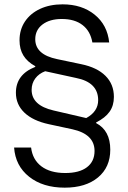

<svg xmlns="http://www.w3.org/2000/svg" viewBox="-20 -705 590 885"><path d="M278.3 160Q177.5 160 114.2 109.6Q50.8 59.2 45 -25H123.3Q130 30.8 170.8 61.7Q211.7 92.5 280.8 92.5Q345.8 92.5 380.8 65.8Q415.8 39.2 415.8 -9.2Q415.8 -86.7 313.3 -109.2L205 -132.5Q131.7 -148.3 92.5 -185.8Q53.3 -223.3 53.3 -277.5Q53.3 -361.7 142.5 -396.7V-400Q105.8 -420 87.9 -449.2Q70 -478.3 70 -519.2Q70 -568.3 95 -605.8Q120 -643.3 165 -664.2Q210 -685 268.3 -685Q357.5 -685 416.2 -637.5Q475 -590 483.3 -509.2H405.8Q396.7 -561.7 360.4 -589.6Q324.2 -617.5 265 -617.5Q209.2 -617.5 175.8 -592.1Q142.5 -566.7 142.5 -524.2Q142.5 -453.3 243.3 -432.5L354.2 -409.2Q427.5 -394.2 466.2 -355.4Q505 -316.7 505 -258.3Q505 -218.3 485 -190Q465 -161.7 423.3 -140.8V-137.5Q488.3 -103.3 488.3 -15Q488.3 65.8 431.7 112.9Q375 160 278.3 160ZM377.5 -160.8Q432.5 -190.8 432.5 -243.3Q432.5 -325.8 330 -345.8L188.3 -376.7Q159.2 -365.8 142.5 -343.3Q125.8 -320.8 125.8 -290.8Q125.8 -219.2 226.7 -195.8Z"/></svg>

Font: Funnel Sans Light Light
Style: Regular
Weight: 300
Version: Version 1.000